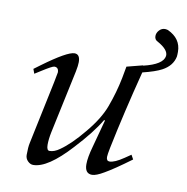

<svg xmlns="http://www.w3.org/2000/svg" viewBox="-74 -696 765 785"><g transform="rotate(10 308.5 -303.5)"><path d="M503 -94 513 -76Q444 -25 407 -4Q375 15 358 15Q328 15 328 -24Q328 -52 341 -98L372 -213L368 -214Q335 -158 267 -85Q174 17 114 17Q102 17 91.5 6.5Q81 -4 81 -19Q81 -52 85 -69L140 -331Q148 -371 148 -373Q148 -394 130 -394Q122 -394 81 -368L54 -351L47 -370L74 -390Q172 -462 202 -462Q225 -462 225 -429Q225 -415 220 -390L164 -127Q158 -98 158 -75Q158 -51 170 -51Q190 -51 212 -67Q255 -97 305 -158Q356 -219 376 -273Q399 -335 411 -396L420 -445L486 -462L487 -461Q567 -480 572 -516Q575 -542 528 -568Q515 -574 515 -589Q515 -602 525 -613Q535 -624 549 -624Q553 -624 561 -622Q617 -596 617 -541Q617 -528 616 -521Q608 -482 567 -460Q541 -446 488 -433Q443 -258 412 -107Q406 -77 406 -68Q406 -51 419 -51Q440 -51 478 -77Z"/></g></svg>

Font: GFS Didot
Style: Italic
Weight: 400
Italic angle: -12°
Designer: Takis Katsoulidis and George D. Matthiopoulos
Foundry: George Matthiopoulos and Takis Katsoulidis
Version: Version 1.0